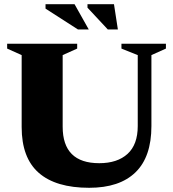

<svg xmlns="http://www.w3.org/2000/svg" viewBox="-20 -878 823 913"><path d="M635 -278.5V-616L557.5 -647V-670H769V-647L700 -616V-278.5Q700 -132 624.2 -58.5Q548.5 15 404 15Q245.5 15 164.2 -56.2Q83 -127.5 83 -273.5V-616L14 -647V-670H347V-647L278 -616V-275.5Q278 -102 452 -102Q538 -102 586.5 -146.2Q635 -190.5 635 -278.5ZM402 -738H350.5L196.5 -837V-858H334.5ZM540.5 -738H492.5L396 -841.5V-858H522Z"/></svg>

Font: Newsreader 16pt ExtraBold
Style: Regular
Weight: 800
Designer: Hugues Gentile
Foundry: Production Type
Version: Version 1.003; ttfautohint (v1.8.3)